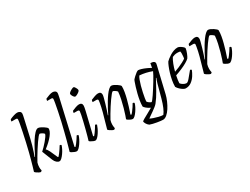

<svg xmlns="http://www.w3.org/2000/svg" viewBox="-76 -1512 3159 2424"><g transform="rotate(-30 1503.5 -300.0)"><path d="M104 0Q95 0 78 -8.5Q61 -17 46 -28Q31 -39 28 -46Q35 -68 47 -109.5Q59 -151 72 -198Q85 -245 95 -285Q111 -347 126.5 -416.5Q142 -486 155.5 -550Q169 -614 177 -660Q185 -706 185 -721Q185 -738 163 -738H100Q100 -756 107 -768Q137 -782 167.5 -791Q198 -800 217 -800Q236 -800 252.5 -789.5Q269 -779 269 -757Q269 -742 257 -691L201 -445Q190 -396 176 -347.5Q162 -299 149 -261Q136 -223 129 -206L134 -202Q155 -244 182 -295.5Q209 -347 238.5 -393.5Q268 -440 296.5 -470Q325 -500 347 -500Q361 -500 379.5 -491.5Q398 -483 417 -471Q436 -459 448.5 -447.5Q461 -436 463 -429Q466 -391 421.5 -334Q377 -277 298 -217Q307 -210 316.5 -196Q326 -182 334 -165L382 -58L391 -55Q401 -65 417 -86Q433 -107 449.5 -131.5Q466 -156 477 -175Q494 -175 499 -164Q493 -143 479 -115Q465 -87 446.5 -61Q428 -35 409.5 -17.5Q391 0 376 0Q356 0 336 -17.5Q316 -35 304 -65L245 -214Q264 -231 287.5 -255Q311 -279 333 -305Q355 -331 371 -354Q387 -377 390 -392Q379 -406 359 -416.5Q339 -427 331 -427Q323 -427 304.5 -405Q286 -383 261.5 -347.5Q237 -312 211 -271.5Q185 -231 162.5 -192.5Q140 -154 125 -126Q120 -109 117.5 -93.5Q115 -78 115 -61Q115 -51 116 -39.5Q117 -28 121 -14Q119 -11 115.5 -7.5Q112 -4 104 0Z M627 0Q615 0 596.5 -7.5Q578 -15 562.5 -24Q547 -33 544 -39Q550 -59 560.5 -96.5Q571 -134 584.5 -183Q598 -232 611 -286Q628 -351 644 -421Q660 -491 672.5 -553.5Q685 -616 693 -661Q701 -706 701 -721Q701 -738 679 -738H620Q620 -755 627 -768Q654 -780 683 -790Q712 -800 733 -800Q753 -800 769 -789.5Q785 -779 785 -757Q785 -754 782 -735Q779 -716 773 -691L629 -63L639 -56Q649 -65 665 -86Q681 -107 697.5 -131.5Q714 -156 725 -175Q742 -175 748 -164Q742 -143 728 -115Q714 -87 696 -61Q678 -35 660 -17.5Q642 0 627 0Z M899 0Q887 0 869.5 -7.5Q852 -15 837 -24Q822 -33 820 -39Q826 -57 837 -97Q848 -137 861 -187Q874 -237 885.5 -285.5Q897 -334 904.5 -370.5Q912 -407 912 -419Q912 -430 905 -434Q898 -438 887 -438H834Q834 -446 836 -455Q838 -464 841 -468Q864 -479 895 -489.5Q926 -500 946 -500Q990 -500 990 -456Q990 -439 977 -382.5Q964 -326 943.5 -243.5Q923 -161 900 -63L911 -56Q920 -65 935.5 -86Q951 -107 966.5 -131.5Q982 -156 993 -175Q1001 -175 1007 -171.5Q1013 -168 1016 -164Q1009 -142 996 -114.5Q983 -87 965.5 -60.5Q948 -34 930.5 -17Q913 0 899 0ZM956 -608Q948 -608 938.5 -619Q929 -630 922 -644.5Q915 -659 915 -669Q915 -679 931 -691.5Q947 -704 965.5 -713Q984 -722 993 -722Q1001 -722 1009.5 -710.5Q1018 -699 1024.5 -684.5Q1031 -670 1031 -660Q1031 -650 1016.5 -638Q1002 -626 984 -617Q966 -608 956 -608Z M1172 0Q1163 0 1145.5 -8.5Q1128 -17 1113 -28Q1098 -39 1095 -46Q1099 -59 1108 -91.5Q1117 -124 1129.5 -168Q1142 -212 1156 -261Q1165 -293 1172 -327Q1179 -361 1183.5 -386.5Q1188 -412 1188 -419Q1188 -430 1181 -434Q1174 -438 1163 -438H1110Q1110 -455 1116 -468Q1142 -479 1171.5 -489.5Q1201 -500 1222 -500Q1267 -500 1267 -456Q1267 -445 1259 -413.5Q1251 -382 1239 -341Q1227 -300 1214.5 -261.5Q1202 -223 1193 -199L1197 -195Q1213 -229 1235 -270Q1257 -311 1281 -351.5Q1305 -392 1329.5 -425.5Q1354 -459 1376.5 -479.5Q1399 -500 1417 -500Q1430 -500 1449 -491.5Q1468 -483 1486 -471Q1504 -459 1516.5 -447.5Q1529 -436 1530 -429Q1531 -392 1523 -345.5Q1515 -299 1502.5 -252Q1490 -205 1477.5 -164Q1465 -123 1455.5 -96Q1446 -69 1444 -63L1455 -56Q1465 -64 1481.5 -85.5Q1498 -107 1515 -132.5Q1532 -158 1541 -175Q1551 -175 1557 -171Q1563 -167 1564 -164Q1559 -143 1545 -115Q1531 -87 1513 -61Q1495 -35 1476.5 -17.5Q1458 0 1443 0Q1432 0 1415 -7Q1398 -14 1384 -23.5Q1370 -33 1367 -40Q1372 -52 1384.5 -88.5Q1397 -125 1411.5 -176.5Q1426 -228 1438.5 -285Q1451 -342 1455 -393Q1444 -407 1425 -418.5Q1406 -430 1398 -430Q1391 -430 1372.5 -408Q1354 -386 1329.5 -351.5Q1305 -317 1279 -276.5Q1253 -236 1230 -197Q1207 -158 1192 -130Q1187 -115 1184.5 -98.5Q1182 -82 1182 -66Q1182 -53 1183.5 -41Q1185 -29 1188 -14Q1186 -11 1183 -7.5Q1180 -4 1172 0Z M1770 200Q1759 200 1735.5 197.5Q1712 195 1684.5 190Q1657 185 1630.5 179Q1604 173 1587 166Q1563 148 1552 127Q1541 106 1539 94Q1543 86 1570.5 70Q1598 54 1636.5 33.5Q1675 13 1712 -9Q1681 -22 1656.5 -43Q1632 -64 1628 -75Q1628 -112 1635 -157Q1642 -202 1653.5 -247.5Q1665 -293 1677 -332Q1689 -371 1698.5 -396.5Q1708 -422 1712 -425Q1720 -435 1739.5 -453Q1759 -471 1778.5 -485.5Q1798 -500 1808 -500Q1824 -500 1852.5 -491.5Q1881 -483 1913.5 -468.5Q1946 -454 1975 -437L1987 -500Q1998 -500 2012.5 -497.5Q2027 -495 2038.5 -487Q2050 -479 2050 -463Q2050 -461 2049 -455Q2048 -449 2046 -439L1957 -62Q1947 -20 1927 26Q1907 72 1881.5 111.5Q1856 151 1827 175.5Q1798 200 1770 200ZM1755 -66Q1759 -66 1774 -84.5Q1789 -103 1810 -134Q1831 -165 1854.5 -202Q1878 -239 1900.5 -276Q1923 -313 1940.5 -344.5Q1958 -376 1966 -395Q1880 -428 1789 -435Q1778 -422 1765.5 -389Q1753 -356 1741 -313Q1729 -270 1720 -227Q1711 -184 1705.5 -151Q1700 -118 1700 -106Q1708 -92 1727.5 -79Q1747 -66 1755 -66ZM1802 148Q1825 120 1845.5 72Q1866 24 1884 -41L1936 -233Q1943 -257 1950 -276.5Q1957 -296 1960 -301L1955 -304Q1915 -230 1873.5 -155Q1832 -80 1787 -24Q1776 -10 1754 7.5Q1732 25 1706.5 43Q1681 61 1659 76Q1637 91 1626 100Q1640 108 1671 119Q1702 130 1738 139Q1774 148 1802 148Z M2216 0Q2202 0 2181.5 -12Q2161 -24 2140.5 -43.5Q2120 -63 2108 -84Q2108 -129 2117 -178Q2126 -227 2140 -272.5Q2154 -318 2168.5 -353Q2183 -388 2194 -405Q2203 -415 2223 -431Q2243 -447 2269 -463Q2295 -479 2324 -489.5Q2353 -500 2382 -500Q2396 -500 2415.5 -489Q2435 -478 2450.5 -464Q2466 -450 2467 -441Q2463 -409 2448 -372.5Q2433 -336 2420 -317Q2402 -299 2366 -278.5Q2330 -258 2284.5 -238.5Q2239 -219 2192 -203Q2186 -172 2181.5 -144.5Q2177 -117 2177 -97Q2186 -82 2211 -67Q2236 -52 2257 -52Q2274 -52 2302.5 -85Q2331 -118 2378 -176Q2393 -175 2398 -164Q2385 -130 2361 -92Q2337 -54 2301 -27Q2265 0 2216 0ZM2203 -250Q2235 -261 2269.5 -275.5Q2304 -290 2334.5 -306Q2365 -322 2384 -336Q2386 -345 2387.5 -356Q2389 -367 2389 -374Q2391 -392 2391 -409.5Q2391 -427 2387 -439Q2376 -441 2365.5 -442Q2355 -443 2347 -443Q2324 -443 2305.5 -438Q2287 -433 2272 -426Q2253 -397 2234.5 -350Q2216 -303 2203 -250Z M2583 0Q2574 0 2556.5 -8.5Q2539 -17 2524 -28Q2509 -39 2506 -46Q2510 -59 2519 -91.5Q2528 -124 2540.5 -168Q2553 -212 2567 -261Q2576 -293 2583 -327Q2590 -361 2594.5 -386.5Q2599 -412 2599 -419Q2599 -430 2592 -434Q2585 -438 2574 -438H2521Q2521 -455 2527 -468Q2553 -479 2582.5 -489.5Q2612 -500 2633 -500Q2678 -500 2678 -456Q2678 -445 2670 -413.5Q2662 -382 2650 -341Q2638 -300 2625.5 -261.5Q2613 -223 2604 -199L2608 -195Q2624 -229 2646 -270Q2668 -311 2692 -351.5Q2716 -392 2740.5 -425.5Q2765 -459 2787.5 -479.5Q2810 -500 2828 -500Q2841 -500 2860 -491.5Q2879 -483 2897 -471Q2915 -459 2927.5 -447.5Q2940 -436 2941 -429Q2942 -392 2934 -345.5Q2926 -299 2913.5 -252Q2901 -205 2888.5 -164Q2876 -123 2866.5 -96Q2857 -69 2855 -63L2866 -56Q2876 -64 2892.5 -85.5Q2909 -107 2926 -132.5Q2943 -158 2952 -175Q2962 -175 2968 -171Q2974 -167 2975 -164Q2970 -143 2956 -115Q2942 -87 2924 -61Q2906 -35 2887.5 -17.5Q2869 0 2854 0Q2843 0 2826 -7Q2809 -14 2795 -23.5Q2781 -33 2778 -40Q2783 -52 2795.5 -88.5Q2808 -125 2822.5 -176.5Q2837 -228 2849.5 -285Q2862 -342 2866 -393Q2855 -407 2836 -418.5Q2817 -430 2809 -430Q2802 -430 2783.5 -408Q2765 -386 2740.5 -351.5Q2716 -317 2690 -276.5Q2664 -236 2641 -197Q2618 -158 2603 -130Q2598 -115 2595.5 -98.5Q2593 -82 2593 -66Q2593 -53 2594.5 -41Q2596 -29 2599 -14Q2597 -11 2594 -7.5Q2591 -4 2583 0Z"/></g></svg>

Font: Texturina Extralight
Style: Italic
Weight: 200
Italic angle: -11°
Designer: Guillermo Torres Carreño
Foundry: Omnibus-Type
Version: Version 1.002; ttfautohint (v1.8.3)